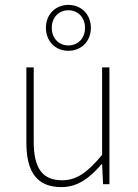

<svg xmlns="http://www.w3.org/2000/svg" viewBox="-20 -754 564 786"><path d="M232 12C298 12 348 -26 396 -82H398L402 0H428V-478H398V-120C338 -48 294 -16 234 -16C152 -16 118 -68 118 -174V-478H88V-170C88 -46 134 12 232 12ZM260 -546C312 -546 352 -584 352 -640C352 -696 312 -734 260 -734C208 -734 168 -696 168 -640C168 -584 208 -546 260 -546ZM260 -568C222 -568 192 -596 192 -640C192 -684 222 -712 260 -712C298 -712 328 -684 328 -640C328 -596 298 -568 260 -568Z"/></svg>

Font: Source Sans Pro ExtraLight
Style: Regular
Weight: 200
Designer: Paul D. Hunt
Foundry: Adobe Systems Incorporated
Version: Version 3.006;hotconv 1.0.111;makeotfexe 2.5.65597